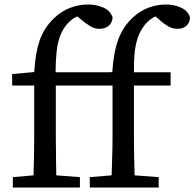

<svg xmlns="http://www.w3.org/2000/svg" viewBox="-20 -833 864 853"><path d="M335 0H37V-46L129 -54Q132 -157 132 -227V-453H34V-494V-504L132 -513Q137 -597 155 -650Q175 -710 222 -754Q254 -784 292.5 -798.5Q331 -813 370 -813Q409 -813 440 -799Q471 -785 480 -756V-754Q479 -733 463.5 -719Q448 -705 422 -705Q401 -705 382 -716Q362 -728 338 -748L324 -760Q304 -753 283.5 -732Q263 -711 249.5 -679Q236 -647 231.5 -604Q227 -561 227 -512H465L479 -513Q484 -599 505.5 -657.5Q527 -716 571 -756Q604 -786 641.5 -799.5Q679 -813 717 -813Q754 -813 784.5 -799Q815 -785 824 -756V-754Q823 -732 808 -718.5Q793 -705 769.5 -705Q746 -705 728 -716Q708 -727 687 -746L671 -760Q665 -758 656 -752Q632 -737 615 -711Q599 -688 590 -659Q581 -630 577 -587Q575 -556 575 -512H738V-453H575V-227Q575 -157 578 -54L685 -46V0H379V-46L476 -54L478 -120Q480 -174 480 -227V-453H228V-227Q228 -174 229 -119Q229 -87 230 -54L335 -46Z"/></svg>

Font: Early Summer Mincho Screen
Style: Regular
Weight: 400
Designer: GuiWonder
Version: Version 1.002